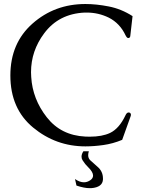

<svg xmlns="http://www.w3.org/2000/svg" viewBox="-20 -726 724 976"><path d="M414.1 18.1Q264.2 18.1 148.4 -77.6Q32.7 -173.3 32.7 -342.3Q32.7 -506.8 145.3 -606.2Q257.8 -705.6 414.1 -705.6Q470.2 -705.6 533.4 -693.1Q596.7 -680.7 653.8 -644L642.1 -541.5Q640.1 -532.7 632.3 -532.7H630.9Q625 -533.2 618.2 -546.4Q589.8 -607.4 533.2 -636.2Q480.5 -662.1 420.9 -662.1H410.6Q278.8 -656.2 204.6 -556.6Q137.7 -467.3 137.7 -358.9Q137.7 -346.7 138.7 -334.5Q145.5 -222.2 217.8 -129.9Q290 -37.6 414.1 -31.7Q425.8 -31.2 436.5 -31.2Q499 -31.2 539.6 -50.3Q586.4 -72.8 618.2 -140.6Q624.5 -154.3 633.8 -154.3Q635.7 -154.3 637.7 -153.8Q645.5 -150.9 645.5 -142.6Q645.5 -138.7 643.6 -133.8L601.1 -15.1Q554.2 4.4 505.9 11.2Q457.5 18.1 414.1 18.1ZM403.8 43H431.6Q428.2 53.7 428.2 63Q428.2 78.6 439 88.9Q456.1 105 475.6 121.6Q503.4 145 503.4 181.6V186Q501.5 226.1 443.4 230.5H436Q407.7 230.5 368.7 217.3L361.3 184.1Q385.3 200.7 406.7 200.7Q423.3 200.7 438.5 190.4Q453.1 180.7 453.1 166.5Q453.1 148.4 428.2 124Q412.6 109.4 399.9 88.9Q394.5 80.6 394.5 70.3Q394.5 57.6 403.8 43Z"/></svg>

Font: Caudex
Style: Regular
Weight: 400
Version: Version 1.01